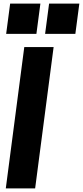

<svg xmlns="http://www.w3.org/2000/svg" viewBox="-20 -1040 458 1060"><path d="M390 -853ZM181 -853H14L36 -1020H203ZM396 -853H229L251 -1020H418ZM174 0H12L114 -780H276Z"/></svg>

Font: Tanohe Sans
Style: Bold Italic
Weight: 700
Designer: Village Type and Design LLC & Cristiano Sobral
Foundry: Cooper Hewitt Smithsonian Design Museum
Version: Version 1.00;September 29, 2021;FontCreator 13.0.0.2655 64-b